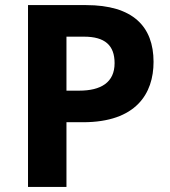

<svg xmlns="http://www.w3.org/2000/svg" viewBox="-20 -734 668 754"><path d="M318 -714H90V0H241V-254H306C514 -254 583 -366 583 -491C583 -630 502 -714 318 -714ZM310 -590C392 -590 430 -556 430 -486C430 -410 376 -378 291 -378H241V-590Z"/></svg>

Font: Noto Sans Gujarati
Style: Bold
Weight: 700
Designer: Jelle Bosma - Monotype Design Team, Universal Thirst
Foundry: Monotype Imaging Inc.
Version: Version 2.106